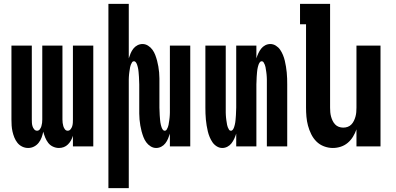

<svg xmlns="http://www.w3.org/2000/svg" viewBox="-20 -755 2040 990"><path d="M125 8Q109 8 94.5 1Q80 -6 70 -18.5Q60 -31 54 -46Q48 -61 44.5 -76.5Q41 -92 40 -107.5Q39 -123 39 -139V-520H144V-139Q144 -130 144.5 -121.5Q145 -113 147.5 -104.5Q150 -96 156 -88.5Q162 -81 171 -81Q180 -81 185.5 -88.5Q191 -96 193.5 -104.5Q196 -113 197 -121.5Q198 -130 198 -139V-520H302V-139Q302 -130 303 -121.5Q304 -113 306.5 -104.5Q309 -96 314.5 -88.5Q320 -81 329 -81Q338 -81 344 -88.5Q350 -96 352.5 -104.5Q355 -113 355.5 -121.5Q356 -130 356 -139V-520H461V0H356V-55Q352 -42 346 -31Q340 -20 330.5 -10.5Q321 -1 309 3.5Q297 8 284 8Q268 8 253 1Q238 -6 228.5 -18.5Q219 -31 213 -46Q207 -61 203 -76Q200 -61 194.5 -46Q189 -31 179 -18.5Q169 -6 155 1Q141 8 125 8Z M539 215V-735H644V-454Q648 -467 653.5 -480Q659 -493 667.5 -504Q676 -515 688.5 -521.5Q701 -528 715 -528Q730 -528 743.5 -519.5Q757 -511 766 -498.5Q775 -486 780.5 -471.5Q786 -457 790 -442Q794 -427 796.5 -412Q799 -397 800.5 -381.5Q802 -366 802 -350.5Q802 -335 802 -320V-200Q802 -194 802.5 -187.5Q803 -181 803 -174.5Q803 -168 803.5 -161.5Q804 -155 804.5 -148.5Q805 -142 805.5 -136Q806 -130 807 -123.5Q808 -117 809.5 -111Q811 -105 813 -99Q815 -93 819 -87Q823 -81 829 -81Q836 -81 839.5 -87Q843 -93 845.5 -99Q848 -105 849 -111Q850 -117 851 -123.5Q852 -130 853 -136Q854 -142 854.5 -148.5Q855 -155 855.5 -161.5Q856 -168 856 -174.5Q856 -181 856 -187.5Q856 -194 856 -200V-520H961V0H856V-66Q852 -53 846.5 -40Q841 -27 832.5 -16Q824 -5 811.5 1.5Q799 8 785 8Q770 8 756.5 -0.5Q743 -9 734 -21.5Q725 -34 719.5 -48.5Q714 -63 710 -78Q706 -93 703.5 -108Q701 -123 699.5 -138.5Q698 -154 698 -169.5Q698 -185 698 -200V-320Q698 -326 697.5 -332.5Q697 -339 697 -345.5Q697 -352 696.5 -358.5Q696 -365 695.5 -371.5Q695 -378 694.5 -384Q694 -390 693 -396.5Q692 -403 690.5 -409Q689 -415 687 -421Q685 -427 681 -433Q677 -439 671 -439Q664 -439 660.5 -433Q657 -427 654.5 -421Q652 -415 651 -409Q650 -403 649 -396.5Q648 -390 647 -384Q646 -378 645.5 -371.5Q645 -365 644.5 -358.5Q644 -352 644 -345.5Q644 -339 644 -332.5Q644 -326 644 -320V215Z M1126 8Q1111 8 1097.5 -0.5Q1084 -9 1075.5 -21.5Q1067 -34 1061 -48.5Q1055 -63 1051.5 -78Q1048 -93 1045.5 -108Q1043 -123 1041.5 -138.5Q1040 -154 1039.5 -169.5Q1039 -185 1039 -200V-520H1144V-200Q1144 -194 1144 -187.5Q1144 -181 1144 -174.5Q1144 -168 1144.5 -161.5Q1145 -155 1145.5 -148.5Q1146 -142 1147 -136Q1148 -130 1149 -123.5Q1150 -117 1151 -111Q1152 -105 1154.5 -99Q1157 -93 1160.5 -87Q1164 -81 1171 -81Q1177 -81 1181 -87Q1185 -93 1187 -99Q1189 -105 1190.5 -111Q1192 -117 1193 -123.5Q1194 -130 1194.5 -136Q1195 -142 1195.5 -148.5Q1196 -155 1196.5 -161.5Q1197 -168 1197 -174.5Q1197 -181 1197.5 -187.5Q1198 -194 1198 -200V-520H1302V-454Q1306 -467 1312 -480Q1318 -493 1326.5 -504Q1335 -515 1347.5 -521.5Q1360 -528 1374 -528Q1389 -528 1402.5 -519.5Q1416 -511 1424.5 -498.5Q1433 -486 1439 -471.5Q1445 -457 1448.5 -442Q1452 -427 1454.5 -412Q1457 -397 1458.5 -381.5Q1460 -366 1460.5 -350.5Q1461 -335 1461 -320V0H1356V-320Q1356 -326 1356 -332.5Q1356 -339 1356 -345.5Q1356 -352 1355.5 -358.5Q1355 -365 1354.5 -371.5Q1354 -378 1353 -384Q1352 -390 1351 -396.5Q1350 -403 1349 -409Q1348 -415 1345.5 -421Q1343 -427 1339.5 -433Q1336 -439 1329 -439Q1323 -439 1319 -433Q1315 -427 1313 -421Q1311 -415 1309.5 -409Q1308 -403 1307 -396.5Q1306 -390 1305.5 -384Q1305 -378 1304.5 -371.5Q1304 -365 1303.5 -358.5Q1303 -352 1303 -345.5Q1303 -339 1302.5 -332.5Q1302 -326 1302 -320V0H1198V-66Q1194 -53 1188 -40Q1182 -27 1173.5 -16Q1165 -5 1152.5 1.5Q1140 8 1126 8Z M1696 8Q1673 8 1650.5 -0.5Q1628 -9 1611.5 -25.5Q1595 -42 1584.5 -63.5Q1574 -85 1568 -107.5Q1562 -130 1560 -153.5Q1558 -177 1558 -200V-630H1527V-735H1682V-200Q1682 -188 1683 -176.5Q1684 -165 1687 -154Q1690 -143 1695 -132.5Q1700 -122 1708 -113.5Q1716 -105 1727 -101Q1738 -97 1750 -97Q1762 -97 1773 -101Q1784 -105 1792 -113.5Q1800 -122 1805 -132.5Q1810 -143 1813 -154Q1816 -165 1817 -176.5Q1818 -188 1818 -200V-520H1942V0H1818V-88Q1811 -68 1800 -50Q1789 -32 1773 -18.5Q1757 -5 1737 1.5Q1717 8 1696 8Z"/></svg>

Font: Iosevka Term Curly Extrabold
Style: Regular
Weight: 800
Designer: Belleve Invis
Foundry: Belleve Invis
Version: Version 32.3.0